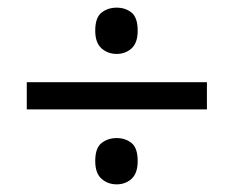

<svg xmlns="http://www.w3.org/2000/svg" viewBox="-20 -603 612 502"><path d="M285 -462Q262 -462 245.5 -476.5Q229 -491 229 -523Q229 -557 245.5 -570Q262 -583 285 -583Q308 -583 324 -570Q340 -557 340 -523Q340 -491 324 -476.5Q308 -462 285 -462ZM50 -317V-388H521V-317ZM285 -121Q262 -121 245.5 -135.5Q229 -150 229 -182Q229 -216 245.5 -229Q262 -242 285 -242Q308 -242 324 -229Q340 -216 340 -182Q340 -150 324 -135.5Q308 -121 285 -121Z"/></svg>

Font: Noto Sans Sharada
Style: Regular
Weight: 400
Designer: Monotype Design Team
Foundry: Monotype Imaging Inc.
Version: Version 2.006; ttfautohint (v1.8.4.7-5d5b)